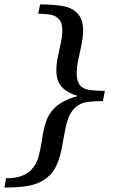

<svg xmlns="http://www.w3.org/2000/svg" viewBox="-35 -723 541 866"><path d="M438 -313 429.2 -267.1Q387.7 -267.1 356.7 -262.7Q325.7 -258.3 303.2 -236.8Q281.2 -215.8 270.8 -183.3Q260.3 -150.9 254.2 -113.3Q248 -75.7 240 -37.8Q231.9 0 215.1 32.5Q198.2 64.9 166 86.9Q134.8 107.9 90.3 115.5Q45.9 123 -15.1 123L-7.8 81.1Q32.7 81.1 59.6 71.5Q86.4 62 103 45.9Q128.4 21.5 138.4 -14.6Q148.4 -50.8 154.1 -91.3Q159.7 -131.8 171.1 -169.9Q182.6 -208 210.9 -235.8Q227.5 -252.4 252.7 -265.9Q277.8 -279.3 315.9 -290Q272.9 -302.7 249 -325.2Q232.4 -340.8 225.8 -361.3Q219.2 -381.8 219.2 -405.8Q219.2 -435.5 226.1 -467.5Q232.9 -499.5 239.5 -530Q246.1 -560.5 246.1 -585.9Q246.1 -603.5 241.7 -617.7Q237.3 -631.8 226.1 -641.1Q210 -655.3 185.5 -658.2Q161.1 -661.1 137.2 -661.1L146 -703.1Q199.7 -703.1 244.6 -696.3Q289.6 -689.5 314.9 -662.1Q328.6 -647.5 334.2 -628.7Q339.8 -609.9 339.8 -588.4Q339.8 -557.1 332.8 -522.5Q325.7 -487.8 318.4 -454.1Q311 -420.4 311 -392.1Q311 -373.5 315.4 -358.2Q319.8 -342.8 332 -332Q346.7 -319.3 377.7 -316.2Q408.7 -313 438 -313Z"/></svg>

Font: Charis
Style: Italic
Weight: 400
Italic angle: -11°
Designer: Walt Agee, Miriam Martin, Annie Olsen, Victor Gaultney, Lorna Priest, Alan Ward, Bob Hallissy, Martin Hosken, Sharon Cor
Foundry: SIL Global
Version: Version 7.000